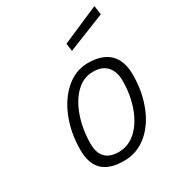

<svg xmlns="http://www.w3.org/2000/svg" viewBox="-180 -849 885 968"><g transform="rotate(-30 262.5 -365.5)"><path d="M94 -148Q94 -245 126.5 -327.5Q159 -410 216.5 -459.5Q274 -509 345 -509Q428 -509 470.5 -467.5Q513 -426 513 -345Q513 -249 481.5 -167.5Q450 -86 392 -38Q334 10 258 10Q176 10 135 -28.5Q94 -67 94 -148ZM453 -345Q453 -397 426 -427.5Q399 -458 345 -458Q289 -458 245.5 -415Q202 -372 178 -300.5Q154 -229 154 -148Q154 -96 180 -69Q206 -42 258 -42Q315 -42 359.5 -83.5Q404 -125 428.5 -194.5Q453 -264 453 -345ZM301 -647 518 -741 525 -689 307 -602Z"/></g></svg>

Font: Cairo Light
Style: Italic
Weight: 300
Italic angle: -13°
Designer: Mohamed Gaber, Accademia di Belle Arti di Urbino and others
Foundry: Kief Type Foundry, Accademia di Belle Arti di Urbino and others
Version: Version 3.011